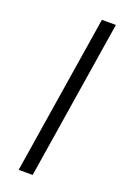

<svg xmlns="http://www.w3.org/2000/svg" viewBox="-139 -752 527 799"><g transform="rotate(20 125.0 -352.5)"><path d="M55 0 167 -705H229L117 0Z"/></g></svg>

Font: Nunito Sans 10pt SemiCondensed Light
Style: Italic
Weight: 300
Width: 4
Italic angle: -9°
Designer: Vernon Adams
Foundry: Vernon Adams
Version: Version 3.101;gftools[0.9.27]